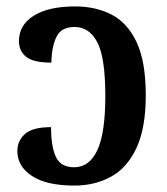

<svg xmlns="http://www.w3.org/2000/svg" viewBox="-20 -568 520 598"><path d="M212 10Q125 10 79.5 -20Q34 -50 34 -98Q34 -129 57.5 -150.5Q81 -172 139 -172Q139 -112 154 -79.5Q169 -47 211 -47Q258 -47 283 -100Q308 -153 308 -269Q308 -389 283 -436.5Q258 -484 212 -484Q171 -484 156 -453.5Q141 -423 140 -373Q84 -373 61.5 -391Q39 -409 39 -440Q39 -490 85 -519Q131 -548 214 -548Q279 -548 328.5 -522Q378 -496 406 -435.5Q434 -375 434 -271Q434 -169 405 -107Q376 -45 325.5 -17.5Q275 10 212 10Z"/></svg>

Font: Noto Serif SemiCondensed SemiBold
Style: Regular
Weight: 600
Width: 4
Designer: Monotype Design Team
Foundry: Monotype Imaging Inc.
Version: Version 2.013; ttfautohint (v1.8.4.7-5d5b)